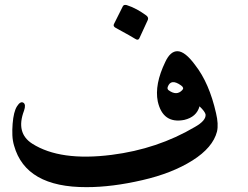

<svg xmlns="http://www.w3.org/2000/svg" viewBox="-20 -748 1023 791"><path d="M784 -480Q813 -443 834.5 -393.5Q856 -344 870 -282Q881 -236 874 -206Q857 -140 773 -87Q689 -34 567 -6Q442 23 337 23Q86 24 38 -148Q32 -168 31 -190.5Q30 -213 32 -238Q36 -288 50 -310Q64 -332 76 -325Q88 -318 79 -292Q44 -200 113 -156Q228 -83 440 -110Q629 -134 783 -225Q829 -251 827 -276Q825 -288 802 -310Q790 -266 739 -254Q651 -237 630 -330Q616 -400 661 -493Q682 -538 712 -537Q743 -536 784 -480ZM731 -377Q740 -386 726 -396Q684 -426 671 -390Q668 -381 675 -376Q708 -352 731 -377ZM486 -722Q490 -730 502 -727Q524 -720 544 -709Q564 -698 583 -684Q593 -676 589 -666L554 -590Q549 -580 537 -588Q525 -596 457 -633Q444 -640 450 -650Z"/></svg>

Font: Amiri
Style: Bold Italic
Weight: 700
Italic angle: 10°
Designer: Khaled Hosny
Version: Version 0.113